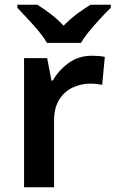

<svg xmlns="http://www.w3.org/2000/svg" viewBox="-20 -786 485 806"><path d="M365 -552Q378 -552 393.5 -551Q409 -550 420 -547L409 -430Q399 -432 385 -433.5Q371 -435 360 -435Q320 -435 285 -418.5Q250 -402 228.5 -367.5Q207 -333 207 -281V0H81V-542H178L196 -448H202Q226 -491 268 -521.5Q310 -552 365 -552ZM177 -606Q164 -629 141.5 -656Q119 -683 95 -708.5Q71 -734 53 -753V-766H137Q164 -749 193 -727Q222 -705 247 -678Q273 -705 303 -727.5Q333 -750 360 -766H445V-753Q426 -735 402 -709Q378 -683 355.5 -656Q333 -629 320 -606Z"/></svg>

Font: Noto Sans Gurmukhi UI SemiBold
Style: Regular
Weight: 600
Designer: Jelle Bosma - Monotype Design Team
Foundry: Monotype Imaging Inc.
Version: Version 2.004; ttfautohint (v1.8.4.7-5d5b)